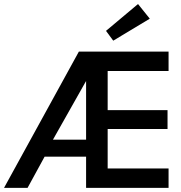

<svg xmlns="http://www.w3.org/2000/svg" viewBox="-20 -910 878 930"><path d="M362 -660H474.5L458.5 -151H196L113.5 0H-0.5ZM236.5 -233.5H404V-523L402.5 -527.5ZM397 -660H796.5V-566H501.5V-376.5H791.5V-285H501.5V-94H796.5V0H397ZM528.5 -713 493.5 -760.5 648.5 -890.5 705.5 -819.5Z"/></svg>

Font: League Spartan Thin Medium
Style: Regular
Weight: 500
Version: Version 2.002